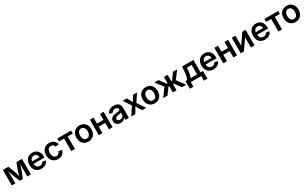

<svg xmlns="http://www.w3.org/2000/svg" viewBox="478 -3065 9208 5745"><g transform="rotate(-30 5081.5 -192.5)"><path d="M63 0V-535.6H253.4L348.1 -289.6Q357.4 -263.7 365.2 -235.4Q373 -207 379.6 -178Q386.2 -148.9 392.1 -121.3Q397.9 -93.8 402.8 -69.8H383.3Q388.2 -92.8 394 -120.4Q399.9 -147.9 406.7 -177Q413.6 -206.1 421.4 -234.9Q429.2 -263.7 438 -289.6L531.2 -535.6H722.7V0H599.1V-231Q599.1 -259.3 599.6 -290Q600.1 -320.8 600.8 -353.3Q601.6 -385.7 602.1 -418.2Q602.5 -450.7 603 -481.9H615.7Q604.5 -437 592 -394.8Q579.6 -352.5 565.9 -311.8Q552.2 -271 537.1 -231L445.8 0H339.4L247.1 -231Q231.4 -271.5 217.8 -312.5Q204.1 -353.5 191.7 -395.8Q179.2 -438 168 -481.9H182.1Q182.6 -452.6 183.1 -420.7Q183.6 -388.7 184.3 -355.7Q185.1 -322.8 185.5 -291Q186 -259.3 186 -231V0Z M1085.4 11.2Q1004.9 11.2 946.3 -23.2Q887.7 -57.6 856.2 -120.1Q824.7 -182.6 824.7 -265.6Q824.7 -347.7 856.2 -410.6Q887.7 -473.6 944.8 -509Q1002 -544.4 1078.1 -544.4Q1129.9 -544.4 1175 -527.1Q1220.2 -509.8 1254.4 -475.3Q1288.6 -440.9 1307.9 -389.9Q1327.1 -338.9 1327.1 -271V-233.4H880.9V-319.3H1264.2L1206.5 -294.9Q1206.5 -340.3 1191.7 -374Q1176.8 -407.7 1148.4 -426.5Q1120.1 -445.3 1079.1 -445.3Q1038.6 -445.3 1009.3 -426.3Q980 -407.2 964.6 -374.8Q949.2 -342.3 949.2 -300.8V-243.2Q949.2 -193.8 966.1 -158.9Q982.9 -124 1014.2 -105.7Q1045.4 -87.4 1087.4 -87.4Q1116.2 -87.4 1139.4 -95.9Q1162.6 -104.5 1179 -120.6Q1195.3 -136.7 1203.1 -159.2L1319.3 -143.1Q1307.6 -97.2 1275.4 -62.5Q1243.2 -27.8 1194.6 -8.3Q1146 11.2 1085.4 11.2Z M1661.1 11.2Q1583 11.2 1525.1 -23.7Q1467.3 -58.6 1435.3 -121.1Q1403.3 -183.6 1403.3 -266.1Q1403.3 -349.1 1435.3 -411.9Q1467.3 -474.6 1525.1 -509.5Q1583 -544.4 1661.1 -544.4Q1708 -544.4 1747.6 -531.7Q1787.1 -519 1818.1 -495.4Q1849.1 -471.7 1869.1 -438.7Q1889.2 -405.8 1896.5 -364.7L1776.9 -348.1Q1772.5 -369.1 1762.7 -386.2Q1752.9 -403.3 1738.3 -415.8Q1723.6 -428.2 1704.6 -434.8Q1685.5 -441.4 1662.6 -441.4Q1619.6 -441.4 1590.3 -418.9Q1561 -396.5 1546.1 -356.9Q1531.2 -317.4 1531.2 -266.1Q1531.2 -215.8 1546.1 -176.3Q1561 -136.7 1590.3 -114.3Q1619.6 -91.8 1662.6 -91.8Q1686 -91.8 1705.1 -98.4Q1724.1 -105 1738.8 -117.7Q1753.4 -130.4 1763.2 -148.2Q1772.9 -166 1777.3 -188L1897 -171.4Q1890.1 -129.9 1870.1 -96.4Q1850.1 -63 1819.1 -38.8Q1788.1 -14.6 1748 -1.7Q1708 11.2 1661.1 11.2Z M2118.2 0V-432.1H1943.4V-535.6H2418.5V-432.1H2244.1V0Z M2709 11.2Q2630.9 11.2 2572.5 -23.4Q2514.2 -58.1 2482.2 -120.6Q2450.2 -183.1 2450.2 -266.1Q2450.2 -349.1 2482.2 -411.9Q2514.2 -474.6 2572.5 -509.5Q2630.9 -544.4 2709 -544.4Q2787.6 -544.4 2845.7 -509.5Q2903.8 -474.6 2935.8 -411.9Q2967.8 -349.1 2967.8 -266.1Q2967.8 -183.1 2935.8 -120.6Q2903.8 -58.1 2845.7 -23.4Q2787.6 11.2 2709 11.2ZM2709 -91.8Q2752 -91.8 2781.2 -114.5Q2810.5 -137.2 2825.4 -176.5Q2840.3 -215.8 2840.3 -266.1Q2840.3 -316.9 2825.4 -356.4Q2810.5 -396 2781.2 -418.7Q2752 -441.4 2709 -441.4Q2666.5 -441.4 2637.2 -418.7Q2607.9 -396 2593 -356.4Q2578.1 -316.9 2578.1 -266.1Q2578.1 -215.8 2593 -176.5Q2607.9 -137.2 2637 -114.5Q2666 -91.8 2709 -91.8Z M3452.1 -328.1V-222.7H3161.6V-328.1ZM3195.8 -535.6V0H3069.8V-535.6ZM3544.4 -535.6V0H3418.9V-535.6Z M3824.7 10.3Q3772.9 10.3 3731.9 -8.1Q3690.9 -26.4 3667 -62.3Q3643.1 -98.1 3643.1 -150.9Q3643.1 -196.8 3660.2 -226.3Q3677.2 -255.9 3706.5 -273.7Q3735.8 -291.5 3772.9 -300.5Q3810.1 -309.6 3849.6 -314Q3897.5 -319.3 3926.5 -323.2Q3955.6 -327.1 3969 -335.7Q3982.4 -344.2 3982.4 -362.3V-365.2Q3982.4 -390.6 3971.4 -408.7Q3960.4 -426.8 3939.2 -436.8Q3918 -446.8 3887.2 -446.8Q3856.4 -446.8 3833.3 -437Q3810.1 -427.2 3795.9 -411.1Q3781.7 -395 3776.4 -376L3658.7 -392.1Q3670.4 -441.4 3702.1 -475.1Q3733.9 -508.8 3781.5 -526.4Q3829.1 -543.9 3887.7 -543.9Q3930.2 -543.9 3969.7 -533.7Q4009.3 -523.4 4040.3 -501.7Q4071.3 -480 4089.4 -445.1Q4107.4 -410.2 4107.4 -360.4V0H3986.3V-74.7H3981.9Q3970.2 -51.3 3949.5 -32Q3928.7 -12.7 3897.9 -1.2Q3867.2 10.3 3824.7 10.3ZM3856.4 -83Q3896 -83 3924.3 -98.1Q3952.6 -113.3 3967.8 -138.7Q3982.9 -164.1 3982.9 -194.3V-255.9Q3977.1 -251.5 3963.4 -247.3Q3949.7 -243.2 3932.4 -240Q3915 -236.8 3897.2 -234.1Q3879.4 -231.4 3864.7 -229.5Q3836.9 -225.6 3814.2 -216.8Q3791.5 -208 3778.3 -192.4Q3765.1 -176.8 3765.1 -152.3Q3765.1 -129.9 3776.9 -114.5Q3788.6 -99.1 3809.1 -91.1Q3829.6 -83 3856.4 -83Z M4189.5 0 4401.4 -318.4 4400.4 -231.4 4200.7 -535.6H4339.8L4394.5 -446.8Q4417.5 -408.2 4436.3 -371.6Q4455.1 -335 4474.6 -300.3H4424.8Q4444.8 -335 4463.1 -371.6Q4481.4 -408.2 4504.9 -446.8L4561.5 -535.6H4697.8L4495.1 -230L4495.6 -315.4L4706.1 0H4567.9L4502.4 -103.5Q4479.5 -141.6 4460.7 -177.2Q4441.9 -212.9 4422.4 -247.1H4470.7Q4451.7 -212.9 4433.6 -177.2Q4415.5 -141.6 4392.6 -103.5L4326.7 0Z M4999 11.2Q4920.9 11.2 4862.5 -23.4Q4804.2 -58.1 4772.2 -120.6Q4740.2 -183.1 4740.2 -266.1Q4740.2 -349.1 4772.2 -411.9Q4804.2 -474.6 4862.5 -509.5Q4920.9 -544.4 4999 -544.4Q5077.6 -544.4 5135.7 -509.5Q5193.8 -474.6 5225.8 -411.9Q5257.8 -349.1 5257.8 -266.1Q5257.8 -183.1 5225.8 -120.6Q5193.8 -58.1 5135.7 -23.4Q5077.6 11.2 4999 11.2ZM4999 -91.8Q5042 -91.8 5071.3 -114.5Q5100.6 -137.2 5115.5 -176.5Q5130.4 -215.8 5130.4 -266.1Q5130.4 -316.9 5115.5 -356.4Q5100.6 -396 5071.3 -418.7Q5042 -441.4 4999 -441.4Q4956.5 -441.4 4927.2 -418.7Q4897.9 -396 4883.1 -356.4Q4868.2 -316.9 4868.2 -266.1Q4868.2 -215.8 4883.1 -176.5Q4897.9 -137.2 4927 -114.5Q4956.1 -91.8 4999 -91.8Z M5293 0 5495.6 -275.4 5294.9 -535.6H5439.9L5598.1 -318.8H5628.4V-535.6H5754.4V-318.8H5784.2L5941.4 -535.6H6087.4L5887.2 -275.4L6088.9 0H5940.4L5783.2 -215.3H5754.4V0H5628.4V-215.3H5599.6L5441.9 0Z M6124.5 158.7V-105.5H6167.5Q6185.1 -119.1 6196.8 -140.9Q6208.5 -162.6 6216.3 -192.9Q6224.1 -223.1 6229.2 -261.2Q6234.4 -299.3 6238.3 -344.7L6253.9 -535.6H6646V-105.5H6729.5V158.7H6607.9V0H6248V158.7ZM6297.9 -105.5H6525.4V-432.1H6362.3L6355 -344.7Q6348.6 -260.7 6336.2 -201.4Q6323.7 -142.1 6297.9 -105.5Z M7029.3 11.2Q6948.7 11.2 6890.1 -23.2Q6831.5 -57.6 6800 -120.1Q6768.6 -182.6 6768.6 -265.6Q6768.6 -347.7 6800 -410.6Q6831.5 -473.6 6888.7 -509Q6945.8 -544.4 7022 -544.4Q7073.7 -544.4 7118.9 -527.1Q7164.1 -509.8 7198.2 -475.3Q7232.4 -440.9 7251.7 -389.9Q7271 -338.9 7271 -271V-233.4H6824.7V-319.3H7208L7150.4 -294.9Q7150.4 -340.3 7135.5 -374Q7120.6 -407.7 7092.3 -426.5Q7064 -445.3 7022.9 -445.3Q6982.4 -445.3 6953.1 -426.3Q6923.8 -407.2 6908.4 -374.8Q6893.1 -342.3 6893.1 -300.8V-243.2Q6893.1 -193.8 6909.9 -158.9Q6926.8 -124 6958 -105.7Q6989.3 -87.4 7031.2 -87.4Q7060.1 -87.4 7083.3 -95.9Q7106.4 -104.5 7122.8 -120.6Q7139.2 -136.7 7147 -159.2L7263.2 -143.1Q7251.5 -97.2 7219.2 -62.5Q7187 -27.8 7138.4 -8.3Q7089.8 11.2 7029.3 11.2Z M7753.4 -328.1V-222.7H7462.9V-328.1ZM7497.1 -535.6V0H7371.1V-535.6ZM7845.7 -535.6V0H7720.2V-535.6Z M8448.2 0H8322.8V-341.8H8318.8L8082 0H7971.7V-535.6H8097.2V-194.3H8100.6L8336.4 -535.6H8448.2Z M8811 11.2Q8730.5 11.2 8671.9 -23.2Q8613.3 -57.6 8581.8 -120.1Q8550.3 -182.6 8550.3 -265.6Q8550.3 -347.7 8581.8 -410.6Q8613.3 -473.6 8670.4 -509Q8727.5 -544.4 8803.7 -544.4Q8855.5 -544.4 8900.6 -527.1Q8945.8 -509.8 8980 -475.3Q9014.2 -440.9 9033.4 -389.9Q9052.7 -338.9 9052.7 -271V-233.4H8606.4V-319.3H8989.7L8932.1 -294.9Q8932.1 -340.3 8917.2 -374Q8902.3 -407.7 8874 -426.5Q8845.7 -445.3 8804.7 -445.3Q8764.2 -445.3 8734.9 -426.3Q8705.6 -407.2 8690.2 -374.8Q8674.8 -342.3 8674.8 -300.8V-243.2Q8674.8 -193.8 8691.7 -158.9Q8708.5 -124 8739.7 -105.7Q8771 -87.4 8813 -87.4Q8841.8 -87.4 8865 -95.9Q8888.2 -104.5 8904.5 -120.6Q8920.9 -136.7 8928.7 -159.2L9044.9 -143.1Q9033.2 -97.2 9001 -62.5Q8968.8 -27.8 8920.2 -8.3Q8871.6 11.2 8811 11.2Z M9273.9 0V-432.1H9099.1V-535.6H9574.2V-432.1H9399.9V0Z M9864.7 11.2Q9786.6 11.2 9728.3 -23.4Q9669.9 -58.1 9637.9 -120.6Q9606 -183.1 9606 -266.1Q9606 -349.1 9637.9 -411.9Q9669.9 -474.6 9728.3 -509.5Q9786.6 -544.4 9864.7 -544.4Q9943.4 -544.4 10001.5 -509.5Q10059.6 -474.6 10091.6 -411.9Q10123.5 -349.1 10123.5 -266.1Q10123.5 -183.1 10091.6 -120.6Q10059.6 -58.1 10001.5 -23.4Q9943.4 11.2 9864.7 11.2ZM9864.7 -91.8Q9907.7 -91.8 9937 -114.5Q9966.3 -137.2 9981.2 -176.5Q9996.1 -215.8 9996.1 -266.1Q9996.1 -316.9 9981.2 -356.4Q9966.3 -396 9937 -418.7Q9907.7 -441.4 9864.7 -441.4Q9822.3 -441.4 9793 -418.7Q9763.7 -396 9748.8 -356.4Q9733.9 -316.9 9733.9 -266.1Q9733.9 -215.8 9748.8 -176.5Q9763.7 -137.2 9792.7 -114.5Q9821.8 -91.8 9864.7 -91.8Z"/></g></svg>

Font: Inter 20pt SemiBold
Style: Regular
Weight: 600
Version: Version 4.001;git-66647c0bb